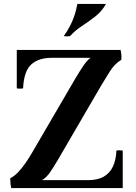

<svg xmlns="http://www.w3.org/2000/svg" viewBox="-20 -953 690 973"><path d="M65 -700H591Q594 -687 595 -675Q596 -663 595 -650L439 -660H242Q175 -660 138 -626Q101 -592 97 -505Q81 -502 65 -505ZM602 0H37Q34 -13 33 -25Q32 -37 32 -50L193 -40H425Q475 -40 506 -58Q537 -76 552.5 -109.5Q568 -143 570 -190Q586 -193 602 -190ZM439 -660 595 -650Q561 -630 537 -591.5Q513 -553 493 -520L274 -144Q251 -105 233 -79Q215 -53 193 -40L32 -50Q52 -59 73 -81.5Q94 -104 112.5 -131.5Q131 -159 143 -180L360 -552Q383 -591 402 -619Q421 -647 439 -660ZM517 -933Q495 -894 461 -868Q427 -842 393.5 -820Q360 -798 335 -770Q319 -767 303 -770Q330 -808 346.5 -846Q363 -884 372 -933Z"/></svg>

Font: Poltawski Nowy SemiBold
Style: Regular
Weight: 600
Version: Version 1.001;gftools[0.9.25]